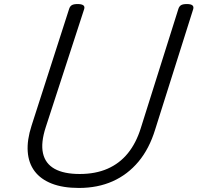

<svg xmlns="http://www.w3.org/2000/svg" viewBox="-20 -910 976 949"><path d="M370 19Q291 19 236 -2.5Q181 -24 151 -64Q121 -104 117 -161Q113 -218 136 -289L322 -867Q326 -879 335 -884.5Q344 -890 364 -890Q383 -890 391.5 -884Q400 -878 396 -865L206 -281Q181 -204 192.5 -152.5Q204 -101 250 -75.5Q296 -50 374 -50Q452 -50 511.5 -76Q571 -102 612 -152.5Q653 -203 676 -277L862 -867Q866 -879 875 -884.5Q884 -890 904 -890Q942 -890 935 -865L747 -270Q718 -175 664.5 -111Q611 -47 537 -14Q463 19 370 19Z"/></svg>

Font: Playwrite DK Loopet Light
Style: Regular
Weight: 300
Version: Version 1.003